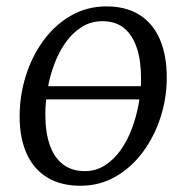

<svg xmlns="http://www.w3.org/2000/svg" viewBox="-20 -586 596 616"><path d="M433.5 -267H115L121 -309.5H438.5ZM321.5 -565.5Q384 -565.5 427.2 -538.5Q470.5 -511.5 492.8 -460.2Q515 -409 515 -336.5Q515 -271.5 495 -209.5Q475 -147.5 438.2 -98Q401.5 -48.5 350.5 -19.2Q299.5 10 238 10Q176 10 132.2 -16.2Q88.5 -42.5 65.8 -92.5Q43 -142.5 43 -213Q43 -279.5 62.8 -342.5Q82.5 -405.5 119.2 -455.8Q156 -506 207.5 -535.8Q259 -565.5 321.5 -565.5ZM308.5 -518Q272 -518 242.8 -499.8Q213.5 -481.5 191.5 -451Q169.5 -420.5 154.8 -381.8Q140 -343 132.8 -301Q125.5 -259 125.5 -219Q125.5 -160.5 140 -120Q154.5 -79.5 182.8 -58.2Q211 -37 252 -37Q287.5 -37 316.2 -55.2Q345 -73.5 366.8 -104Q388.5 -134.5 403 -173Q417.5 -211.5 425 -253.2Q432.5 -295 432.5 -334.5Q432.5 -392 418.8 -432.8Q405 -473.5 378 -495.8Q351 -518 308.5 -518Z"/></svg>

Font: Merriweather 24pt Light
Style: Italic
Weight: 300
Italic angle: -7.8°
Version: Version 2.101